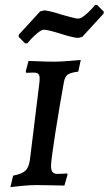

<svg xmlns="http://www.w3.org/2000/svg" viewBox="-20 -747 439 775"><path d="M186 -77Q186 -59 192.5 -52Q199 -45 213 -45Q227 -45 237 -46Q247 -47 250 -47L253 -43L240 2Q228 2 194 1Q160 0 127 0Q100 0 66 3.5Q32 7 22 8L33 -38Q69 -45 83 -58.5Q97 -72 101 -104L139 -413Q140 -420 140 -431Q140 -444 134.5 -449Q129 -454 115 -454L86 -453Q84 -457 84 -459L95 -501Q111 -501 125 -500Q169 -498 199 -498Q222 -498 258 -501Q294 -504 306 -505L296 -458Q265 -454 253.5 -446Q242 -438 238 -416Q220 -317 203 -208.5Q186 -100 186 -77ZM55 -599 56 -607 142 -701 158 -705Q176 -705 232 -687Q240 -685 263 -678.5Q286 -672 296 -672Q306 -672 321 -684Q336 -696 348.5 -709.5Q361 -723 364 -727H372L399 -700L398 -692L312 -598L296 -594Q277 -594 221 -612Q172 -627 158 -627Q148 -627 133 -615Q118 -603 105.5 -589.5Q93 -576 90 -572H81Z"/></svg>

Font: Alegreya SC Medium
Style: Italic
Weight: 500
Italic angle: -7°
Designer: Juan Pablo del Peral
Foundry: Huerta Tipografica
Version: Version 2.007; ttfautohint (v1.6)